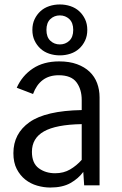

<svg xmlns="http://www.w3.org/2000/svg" viewBox="-20 -830 546 860"><path d="M357 0 353 -60Q331 -30 295.5 -10Q260 10 205 10Q176 10 146.5 1.5Q117 -7 93.5 -25.5Q70 -44 55 -73Q40 -102 40 -144Q40 -232 112.5 -283Q185 -334 346 -337V-382Q346 -430 322.5 -461.5Q299 -493 243 -493Q200 -493 171.5 -471.5Q143 -450 128 -409L55 -437Q79 -491 127 -523Q175 -555 245 -555Q291 -555 325 -542.5Q359 -530 381.5 -508.5Q404 -487 415 -457.5Q426 -428 426 -394V0ZM227 -54Q265 -54 294 -71Q323 -88 346 -114V-274Q231 -272 177 -241.5Q123 -211 123 -150Q123 -99 153.5 -76.5Q184 -54 227 -54ZM248 -631Q273 -631 290.5 -647.5Q308 -664 308 -696Q308 -728 290.5 -744.5Q273 -761 248 -761Q223 -761 205.5 -744.5Q188 -728 188 -696Q188 -664 205.5 -647.5Q223 -631 248 -631ZM248 -582Q223 -582 200.5 -589.5Q178 -597 161.5 -612Q145 -627 135 -648Q125 -669 125 -696Q125 -723 135 -744Q145 -765 161.5 -780Q178 -795 200.5 -802.5Q223 -810 248 -810Q273 -810 295.5 -802.5Q318 -795 334.5 -780Q351 -765 361 -744Q371 -723 371 -696Q371 -669 361 -648Q351 -627 334.5 -612Q318 -597 295.5 -589.5Q273 -582 248 -582Z"/></svg>

Font: Carrois Gothic
Style: Regular
Weight: 400
Designer: Ralph du Carrois
Foundry: Ralph du Carrois
Version: Version 1.002